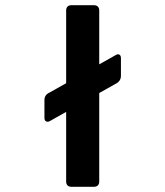

<svg xmlns="http://www.w3.org/2000/svg" viewBox="-20 -723 640 743"><path d="M342 0H258Q236 0 236 -21V-290L172 -254Q164 -250 158 -253.5Q152 -257 152 -267V-336Q152 -356 172 -365L236 -401V-682Q236 -703 258 -703H342Q364 -703 364 -682V-474L428 -510Q436 -515 442 -511.5Q448 -508 448 -498V-430Q448 -409 428 -399L364 -363V-21Q364 0 342 0Z"/></svg>

Font: RajdhaniMono
Style: Bold
Weight: 700
Monospace: yes
Designer: Satya Rajpurohit, Jyotish Sonowal
Foundry: Indian Type Foundry
Version: Version 1.201;PS 1.0;hotconv 1.0.78;makeotf.lib2.5.61930; tt